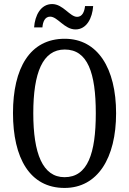

<svg xmlns="http://www.w3.org/2000/svg" viewBox="-20 -916 637 946"><path d="M352 -771C407 -771 435 -827 439 -886H399C396 -859 386 -833 360 -833C324 -833 291 -896 237 -896C180 -896 152 -839 148 -781H189C191 -808 201 -834 227 -834C264 -834 297 -771 352 -771ZM298 10C461 10 552 -137 552 -358C552 -580 461 -725 299 -725C127 -725 44 -580 44 -359C44 -137 127 10 298 10ZM298 -43C190 -43 144 -160 144 -358C144 -557 190 -672 299 -672C412 -672 452 -557 452 -358C452 -160 412 -43 298 -43Z"/></svg>

Font: Noto Serif Devanagari ExtraCondensed
Style: Regular
Weight: 400
Width: 2
Designer: Universal Thirst, Indian Type Foundry and the Monotype Design Team
Foundry: Monotype Imaging Inc.
Version: Version 2.004